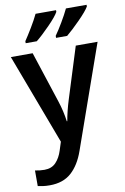

<svg xmlns="http://www.w3.org/2000/svg" viewBox="-107 -827 731 1127"><g transform="rotate(-10 259.0 -263.0)"><path d="M1 -541 204 -1 188 49Q175 91 149.5 118Q124 145 81 145Q51 145 25 139V232Q38 235 55.5 237.5Q73 240 96 240Q176 240 225 196Q274 152 302 72L518 -541H388L292 -235Q282 -203 274 -170.5Q266 -138 262 -113H259Q251 -174 231 -235L131 -541ZM310 -766H188Q172 -732 146 -689Q120 -646 101 -618V-606H167Q201 -633 248.5 -681.5Q296 -730 310 -756ZM492 -766H369Q353 -732 327.5 -689Q302 -646 282 -618V-606H348Q381 -633 429 -681.5Q477 -730 492 -756Z"/></g></svg>

Font: Noto Sans Display Medium
Style: Regular
Weight: 500
Designer: Monotype Design Team
Foundry: Monotype Imaging Inc.
Version: Version 1.900